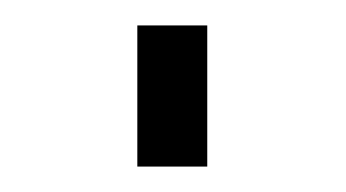

<svg xmlns="http://www.w3.org/2000/svg" viewBox="-20 -444 272 151"><path d="M88 -313V-424H143V-313Z"/></svg>

Font: Tomorrow Light
Style: Regular
Weight: 300
Designer: Tony de Marco, Monica Rizzolli
Foundry: Just in Type
Version: Version 2.002